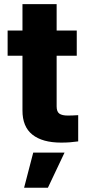

<svg xmlns="http://www.w3.org/2000/svg" viewBox="-20 -677 421 922"><path d="M348.6 -409.2H252V-166Q252 -140.6 265.1 -131.3Q278.3 -122.1 305.7 -122.1Q326.2 -122.1 355.5 -124V2Q333.5 4.9 316.2 6.3Q298.8 7.8 273.4 7.8Q183.6 7.8 135.5 -30.5Q87.4 -68.8 87.9 -147.5V-409.2H16.6V-530.3H87.9V-657.2H252V-530.3H348.6ZM139.6 55.7H290L210 224.6H95.7Z"/></svg>

Font: Pretendard GOV ExtraBold
Style: Regular
Weight: 800
Designer: Base glyphs from Inter by Rasmus Andersson; Hangeul glyphs from Noto Sans CJK(Source Han Sans) by Jang Soo-young and Kan
Foundry: Kil Hyung-jin
Version: Version 1.309